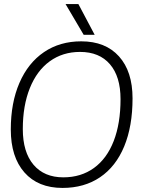

<svg xmlns="http://www.w3.org/2000/svg" viewBox="-20 -913 720 943"><path d="M33 -277Q33 -408 75.5 -506Q118 -604 196 -657Q274 -710 379 -710Q498 -710 564.5 -636Q631 -562 631 -430Q631 -293 590 -194Q549 -95 471.5 -42.5Q394 10 287 10Q167 10 100 -66Q33 -142 33 -277ZM572 -426Q572 -537 520 -597.5Q468 -658 373 -658Q288 -658 224.5 -612Q161 -566 126.5 -480Q92 -394 92 -279Q92 -166 144.5 -104Q197 -42 291 -42Q378 -42 441.5 -88Q505 -134 538.5 -220.5Q572 -307 572 -426ZM302 -893H365L445 -742H391Z"/></svg>

Font: Krub Light
Style: Italic
Weight: 300
Italic angle: -8°
Designer: Ekaluck Peanpanawate
Foundry: Cadson Demak Co.,Ltd.
Version: Version 1.000; ttfautohint (v1.6)